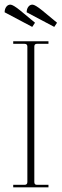

<svg xmlns="http://www.w3.org/2000/svg" viewBox="-24 -808 266 828"><path d="M115 -692 -4 -755Q-4 -769 3 -778.5Q10 -788 21 -788Q32 -788 63 -763L127 -710ZM210 -692 91 -755Q91 -769 98 -778.5Q105 -788 116 -788Q127 -788 158 -763L222 -710ZM33 0V-11H82Q94 -11 94 -23V-607Q94 -619 82 -619H33V-630H185V-619H135Q124 -619 124 -607V-23Q124 -11 135 -11H185V0Z"/></svg>

Font: Arapey Thin-Display
Style: Regular
Weight: 100
Designer: Eduardo Rodriguez Tunni
Foundry: Eduardo Rodriguez Tunni
Version: Version 4.000